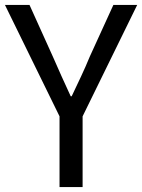

<svg xmlns="http://www.w3.org/2000/svg" viewBox="-21 -754 573 774"><path d="M219 0H312V-285L532 -734H436L341 -526C319 -472 294 -421 268 -366H264C238 -421 216 -472 192 -526L98 -734H-1L219 -285Z"/></svg>

Font: Noto Sans JP
Style: Regular
Weight: 400
Designer: Ryoko NISHIZUKA  (kana, bopomofo & ideographs); Paul D. Hunt (Latin, Greek & Cyrillic); Sandoll Communications , Soo-you
Foundry: Adobe
Version: Version 2.002;hotconv 1.0.116;makeotfexe 2.5.65601